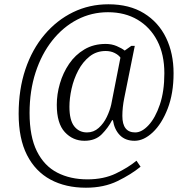

<svg xmlns="http://www.w3.org/2000/svg" viewBox="-20 -734 885 896"><path d="M381 142Q286 142 215.5 104Q145 66 106 -10.5Q67 -87 67 -203Q67 -317 98.5 -410.5Q130 -504 187.5 -572Q245 -640 321 -677Q397 -714 486 -714Q584 -714 652 -672Q720 -630 755 -557.5Q790 -485 790 -392Q790 -298 762.5 -227Q735 -156 693 -116.5Q651 -77 608 -77Q565 -77 539.5 -103Q514 -129 507 -173H503Q485 -138 455 -107.5Q425 -77 374 -77Q320 -77 282.5 -117.5Q245 -158 245 -245Q245 -294 259.5 -344Q274 -394 302.5 -436Q331 -478 374 -503.5Q417 -529 473 -529Q501 -529 524.5 -519Q548 -509 562 -498L593 -520H609L560 -277Q551 -233 551 -193Q551 -116 611 -116Q642 -116 673.5 -150Q705 -184 726 -246Q747 -308 747 -392Q747 -480 714 -543.5Q681 -607 622 -642Q563 -677 484 -677Q407 -677 340.5 -642.5Q274 -608 224 -545Q174 -482 146 -396Q118 -310 118 -207Q118 -97 152 -28.5Q186 40 247 71.5Q308 103 388 103Q464 103 521 75.5Q578 48 617 16L636 44Q592 80 528.5 111Q465 142 381 142ZM386 -116Q417 -116 440.5 -137Q464 -158 478.5 -188.5Q493 -219 499 -246L542 -465Q534 -477 515.5 -486.5Q497 -496 473 -496Q430 -496 398 -470.5Q366 -445 345 -405Q324 -365 314 -320Q304 -275 304 -236Q304 -173 326.5 -144.5Q349 -116 386 -116Z"/></svg>

Font: Noto Serif Ethiopic SemiCondensed Light
Style: Regular
Weight: 300
Width: 4
Designer: Monotype Design Team
Foundry: Monotype Imaging Inc.
Version: Version 2.102; ttfautohint (v1.8.4.7-5d5b)